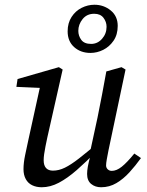

<svg xmlns="http://www.w3.org/2000/svg" viewBox="-20 -776 620 809"><path d="M156 13Q133 13 115.5 4.5Q98 -4 88.5 -21.5Q79 -39 79 -63Q79 -90 86 -123Q93 -156 99 -184L153 -430L164 -405L49 -410L54 -443L228 -493L244 -483L179 -195Q175 -176 171.5 -158.5Q168 -141 166 -126.5Q164 -112 164 -101Q164 -79 174 -68Q184 -57 203 -57Q228 -57 253.5 -69.5Q279 -82 313 -108.5Q347 -135 394 -175L400 -141H389Q343 -94 303.5 -59.5Q264 -25 228 -6Q192 13 156 13ZM406 13Q381 13 364 -1Q347 -15 347 -43Q347 -56 350 -73.5Q353 -91 362 -124H357L391 -281Q401 -329 410 -377.5Q419 -426 428 -475L492 -493L509 -483L437 -142Q433 -122 430 -105Q427 -88 427 -79Q427 -69 434 -62.5Q441 -56 451 -56Q471 -56 493 -73.5Q515 -91 546 -129L574 -110Q551 -78 525.5 -50Q500 -22 470.5 -4.5Q441 13 406 13ZM361 -553Q320 -553 292.5 -577.5Q265 -602 265 -644Q265 -679 281.5 -704.5Q298 -730 324 -743Q350 -756 378 -756Q417 -756 446.5 -732Q476 -708 476 -667Q476 -630 458.5 -604.5Q441 -579 415 -566Q389 -553 361 -553ZM364 -591Q391 -591 410 -612.5Q429 -634 429 -663Q429 -684 416 -701Q403 -718 377 -718Q346 -718 328 -695.5Q310 -673 310 -646Q310 -625 322.5 -608Q335 -591 364 -591Z"/></svg>

Font: Source Serif 4 18pt
Style: Italic
Weight: 400
Italic angle: -12°
Designer: Frank Grießhammer
Foundry: Adobe Systems Incorporated
Version: Version 4.004;hotconv 1.0.116;makeotfexe 2.5.65601